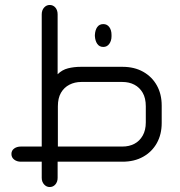

<svg xmlns="http://www.w3.org/2000/svg" viewBox="-20 -651 725 773"><path d="M212 0V65Q212 81 203 91.5Q194 102 180 102Q167 102 157.5 91.5Q148 81 148 65V0H64Q48 0 37 -8.5Q26 -17 26 -31Q26 -45 37 -53Q48 -61 64 -61H148V-593Q148 -610 157.5 -620.5Q167 -631 180 -631Q194 -631 203 -620.5Q212 -610 212 -593V-352Q230 -370 254 -376Q278 -382 306 -382H473Q521 -382 556.5 -362Q592 -342 611.5 -307Q631 -272 631 -226V-156Q631 -110 611.5 -75Q592 -40 556.5 -20Q521 0 473 0ZM396 -462Q380 -462 371.5 -474.5Q363 -487 362 -506V-510Q363 -530 371.5 -542Q380 -554 396 -554Q411 -554 420 -542Q429 -530 429 -510V-505Q429 -487 420 -474.5Q411 -462 396 -462ZM213 -61H473Q500 -61 521 -72Q542 -83 554.5 -105Q567 -127 567 -158V-223Q567 -256 554.5 -277.5Q542 -299 521 -310Q500 -321 473 -321H307Q281 -321 259.5 -310Q238 -299 225.5 -277.5Q213 -256 213 -223Z"/></svg>

Font: Beiruti
Style: Regular
Weight: 400
Designer: Arlette Boutros
Foundry: Boutros
Version: Version 1.41